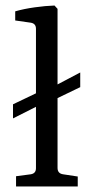

<svg xmlns="http://www.w3.org/2000/svg" viewBox="-20 -674 343 694"><path d="M27 -297 142 -352H156L270 -412V-359L156 -304H142L27 -246ZM188 -67Q188 -47 208 -44L261 -36V0H38V-37L91 -44Q110 -47 110 -66V-570Q110 -589 91 -592L35 -600V-633Q66 -642 105.5 -647.5Q145 -653 177 -654L188 -642Z"/></svg>

Font: Yrsa
Style: Regular
Weight: 400
Designer: Anna Giedrys (Yrsa+Rasa design), David Brezina (Yrsa art-direction, Rasa art-direction, design)
Foundry: Rosetta Type Foundry
Version: Version 2.004